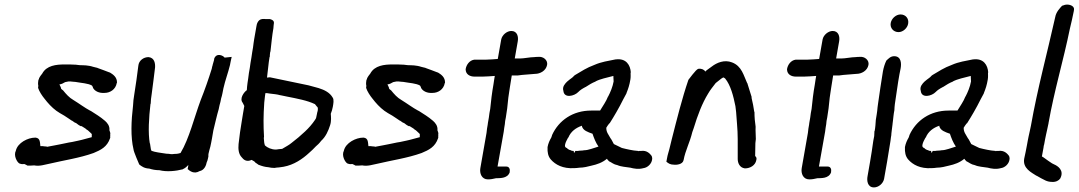

<svg xmlns="http://www.w3.org/2000/svg" viewBox="-20 -739 4702 837"><path d="M49 -82C38 -60 55 -31 65 -26H66C74 -22 82 -24 86 -24C90 -23 96 -19 100 -17H102C111 -17 118 -17 129 -18C153 -13 177 -22 194 -25C257 -40 327 -50 388 -72C419 -85 447 -98 460 -137L461 -139L460 -141L461 -148L460 -150L461 -155C461 -162 459 -165 457 -171C459 -190 448 -203 438 -212C416 -231 398 -241 375 -256H374C348 -270 326 -287 300 -303C282 -313 268 -329 255 -345C253 -347 245 -351 246 -355C245 -360 241 -366 239 -371C248 -372 256 -376 264 -381L279 -384H288C289 -384 291 -383 296 -383C300 -383 301 -382 308 -382C335 -377 364 -376 381 -366C383 -364 383 -361 385 -359V-357C392 -342 412 -332 436 -334C460 -334 484 -349 489 -377L490 -378C491 -403 472 -415 459 -423H458C454 -425 407 -442 407 -442C405 -443 403 -444 397 -445L385 -448C377 -451 364 -453 354 -454H353C347 -454 339 -455 327 -455C321 -456 316 -456 310 -457H309C302 -457 293 -458 284 -458H261C226 -458 183 -454 164 -418C161 -414 154 -406 150 -397V-395C150 -395 148 -393 147 -388C146 -380 145 -374 147 -365L146 -356C151 -340 164 -321 173 -310L185 -295C201 -276 220 -258 241 -246L260 -235C271 -227 284 -220 293 -213H294L307 -204L311 -203L323 -194L332 -189H336C343 -184 354 -179 359 -173H360C365 -170 371 -163 379 -156C381 -154 380 -150 380 -148V-146V-144V-141C359 -136 342 -130 322 -126L294 -120C286 -119 276 -117 267 -115C251 -111 235 -109 217 -105L185 -99V-100H183C182 -100 178 -101 173 -101C170 -102 163 -102 160 -102H156C154 -120 155 -137 135 -139H133C102 -139 57 -117 49 -82Z M583 -452C578 -412 572 -368 565 -325C562 -309 561 -296 560 -279C552 -212 549 -142 562 -88C562 -79 587 -22 587 -22C597 -14 609 -5 631 -4C643 0 658 3 675 3C706 11 747 7 777 -1L778 -2C787 -6 794 -12 801 -20C801 -18 800 -15 800 -12L798 -2C808 7 826 21 850 7C871 3 879 -19 881 -31C883 -35 886 -43 887 -50L889 -60L888 -61L889 -69C891 -79 894 -89 897 -100C899 -110 902 -122 904 -135L910 -170C918 -202 925 -235 934 -265V-266C936 -276 938 -285 941 -295L944 -310C949 -325 951 -340 954 -354C962 -390 974 -420 983 -457V-458C984 -462 985 -467 986 -473L990 -491L961 -488H959C954 -496 925 -511 914 -484L913 -477C911 -470 909 -462 907 -456V-455C906 -451 904 -447 903 -439C889 -394 873 -348 855 -303C827 -228 805 -135 767 -72C762 -70 752 -68 742 -68H740C735 -67 731 -67 726 -67C720 -68 712 -69 705 -69L685 -72C663 -75 638 -80 639 -84V-86L638 -87C637 -97 635 -103 634 -113V-114H633C625 -160 629 -226 636 -286L637 -287C637 -300 639 -314 641 -327C647 -368 651 -408 656 -445C657 -462 654 -487 628 -490H627C607 -490 585 -476 583 -452Z M1038 -291 1045 -277C1041 -257 1038 -233 1034 -211C1028 -178 1024 -145 1020 -111C1018 -89 1020 -67 1034 -53C1041 -44 1054 -31 1077 -42C1082 -39 1093 -34 1094 -29C1100 -27 1101 -24 1108 -20H1109C1122 -15 1135 -11 1150 -10C1158 -8 1167 -7 1175 -7H1177C1183 -8 1189 -9 1194 -9H1195C1202 -10 1210 -11 1216 -12C1261 -20 1299 -46 1328 -73C1338 -82 1347 -90 1357 -101C1364 -107 1372 -114 1380 -125C1400 -143 1411 -168 1419 -193C1425 -211 1423 -231 1422 -243C1426 -252 1429 -264 1431 -274C1433 -286 1437 -305 1430 -314C1418 -335 1395 -347 1369 -355L1325 -367C1268 -378 1214 -391 1157 -402H1153C1150 -401 1148 -401 1144 -401C1148 -429 1150 -461 1155 -490L1156 -491C1156 -498 1157 -505 1158 -513L1159 -514C1163 -548 1166 -584 1172 -617V-618C1173 -628 1173 -633 1174 -637C1176 -650 1164 -654 1156 -656H1136C1134 -656 1130 -657 1123 -656C1104 -654 1099 -633 1098 -625L1088 -568C1086 -557 1085 -547 1083 -532C1081 -519 1078 -505 1076 -488C1073 -473 1071 -457 1069 -443C1066 -428 1064 -414 1062 -397C1061 -391 1060 -383 1059 -377C1057 -366 1057 -357 1056 -346C1043 -337 1023 -309 1038 -291ZM1137 -333H1144C1146 -333 1150 -332 1157 -331C1173 -329 1188 -328 1201 -324H1202L1231 -318C1276 -309 1320 -301 1353 -285L1361 -275C1365 -272 1367 -269 1365 -256L1363 -249L1361 -239C1360 -235 1359 -231 1358 -225C1358 -224 1357 -222 1353 -216C1341 -198 1326 -181 1310 -166C1291 -148 1272 -132 1251 -116C1239 -106 1228 -101 1210 -90C1203 -89 1202 -89 1199 -89H1197C1195 -88 1189 -88 1183 -87C1163 -87 1146 -95 1135 -105C1132 -113 1131 -121 1130 -138L1131 -142C1128 -194 1128 -232 1132 -292C1133 -300 1134 -309 1135 -319C1136 -323 1136 -327 1137 -333Z M1479 -82C1468 -60 1485 -31 1495 -26H1496C1504 -22 1512 -24 1516 -24C1520 -23 1526 -19 1530 -17H1532C1541 -17 1548 -17 1559 -18C1583 -13 1607 -22 1624 -25C1687 -40 1757 -50 1818 -72C1849 -85 1877 -98 1890 -137L1891 -139L1890 -141L1891 -148L1890 -150L1891 -155C1891 -162 1889 -165 1887 -171C1889 -190 1878 -203 1868 -212C1846 -231 1828 -241 1805 -256H1804C1778 -270 1756 -287 1730 -303C1712 -313 1698 -329 1685 -345C1683 -347 1675 -351 1676 -355C1675 -360 1671 -366 1669 -371C1678 -372 1686 -376 1694 -381L1709 -384H1718C1719 -384 1721 -383 1726 -383C1730 -383 1731 -382 1738 -382C1765 -377 1794 -376 1811 -366C1813 -364 1813 -361 1815 -359V-357C1822 -342 1842 -332 1866 -334C1890 -334 1914 -349 1919 -377L1920 -378C1921 -403 1902 -415 1889 -423H1888C1884 -425 1837 -442 1837 -442C1835 -443 1833 -444 1827 -445L1815 -448C1807 -451 1794 -453 1784 -454H1783C1777 -454 1769 -455 1757 -455C1751 -456 1746 -456 1740 -457H1739C1732 -457 1723 -458 1714 -458H1691C1656 -458 1613 -454 1594 -418C1591 -414 1584 -406 1580 -397V-395C1580 -395 1578 -393 1577 -388C1576 -380 1575 -374 1577 -365L1576 -356C1581 -340 1594 -321 1603 -310L1615 -295C1631 -276 1650 -258 1671 -246L1690 -235C1701 -227 1714 -220 1723 -213H1724L1737 -204L1741 -203L1753 -194L1762 -189H1766C1773 -184 1784 -179 1789 -173H1790C1795 -170 1801 -163 1809 -156C1811 -154 1810 -150 1810 -148V-146V-144V-141C1789 -136 1772 -130 1752 -126L1724 -120C1716 -119 1706 -117 1697 -115C1681 -111 1665 -109 1647 -105L1615 -99V-100H1613C1612 -100 1608 -101 1603 -101C1600 -102 1593 -102 1590 -102H1586C1584 -120 1585 -137 1565 -139H1563C1532 -139 1487 -117 1479 -82Z M2010 -435C2011 -415 2028 -405 2049 -405H2083C2102 -405 2118 -407 2137 -408C2136 -400 2133 -387 2131 -370C2125 -337 2120 -296 2117 -264C2115 -252 2112 -240 2111 -226L2107 -203L2106 -195C2104 -184 2102 -173 2101 -160L2074 -6C2070 17 2080 43 2107 43C2119 43 2130 41 2142 38C2156 37 2192 41 2202 12V10C2204 0 2201 -13 2187 -13H2149L2176 -165C2177 -175 2179 -187 2181 -199V-200C2181 -207 2183 -216 2185 -226C2187 -239 2189 -253 2191 -266C2192 -277 2194 -294 2196 -313C2199 -329 2200 -345 2203 -360C2206 -380 2209 -399 2211 -410H2237C2263 -414 2285 -414 2313 -417C2334 -417 2360 -430 2365 -456C2369 -477 2348 -494 2326 -491C2322 -491 2315 -491 2309 -490C2290 -490 2265 -484 2246 -484H2224L2237 -558C2241 -579 2235 -604 2209 -604C2190 -604 2169 -587 2165 -567L2150 -482C2134 -481 2116 -479 2100 -479H2048C2026 -476 2013 -456 2010 -438Z M2367 -96C2366 -76 2369 -58 2381 -44C2401 -21 2434 -3 2483 -6C2490 -6 2499 -7 2506 -8C2524 -8 2544 -13 2559 -17C2582 -22 2606 -30 2626 -47C2628 -42 2633 -39 2636 -35H2637C2646 -31 2655 -22 2672 -19C2687 -12 2710 -11 2728 -8C2742 -4 2764 0 2785 -6C2802 -8 2821 -24 2823 -45C2824 -50 2822 -55 2821 -59C2814 -68 2801 -85 2774 -81H2765L2764 -80H2763L2762 -81L2743 -83L2726 -86C2716 -88 2702 -91 2691 -94C2681 -98 2670 -105 2656 -111C2651 -119 2647 -130 2641 -137C2632 -154 2623 -162 2623 -182C2626 -187 2631 -195 2636 -201H2637L2638 -202C2649 -219 2657 -233 2667 -250C2677 -267 2688 -288 2697 -306L2711 -332V-333C2719 -353 2724 -368 2728 -392C2730 -403 2729 -414 2729 -422L2730 -423C2728 -455 2710 -486 2664 -480H2663C2630 -473 2603 -470 2571 -456C2538 -444 2514 -428 2487 -412L2483 -409C2475 -399 2469 -398 2452 -383C2444 -375 2430 -361 2436 -343C2439 -309 2484 -320 2501 -338C2509 -346 2516 -351 2533 -360H2534L2535 -361C2547 -369 2562 -378 2575 -383H2576V-384C2597 -395 2624 -400 2654 -408V-404C2654 -397 2655 -391 2655 -384C2651 -361 2641 -337 2631 -318H2630V-317C2623 -298 2608 -277 2596 -257H2557C2477 -257 2416 -214 2387 -151C2385 -146 2385 -142 2383 -139C2376 -127 2370 -114 2367 -98ZM2443 -106 2444 -111C2445 -117 2452 -131 2456 -138L2457 -139L2458 -140C2468 -165 2490 -182 2517 -191V-188C2522 -170 2543 -163 2563 -156C2569 -138 2577 -117 2589 -100C2568 -94 2545 -84 2527 -84H2526L2521 -83L2505 -82L2499 -81H2488C2483 -70 2482 -70 2481 -81H2479C2474 -81 2471 -82 2468 -84H2467L2466 -85H2464C2459 -87 2454 -90 2451 -94H2450C2445 -96 2442 -100 2443 -106Z M2885 -34C2894 -27 2901 -21 2919 -21C2927 -20 2956 -21 2960 -41C2968 -84 2987 -117 2998 -163L3004 -180C3021 -236 3041 -289 3067 -331C3076 -347 3088 -361 3100 -377L3124 -396C3126 -398 3130 -399 3132 -401H3135C3137 -400 3138 -399 3141 -397C3165 -368 3177 -321 3186 -276L3189 -251C3190 -234 3192 -215 3193 -198C3197 -155 3196 -111 3196 -64V-46C3196 -29 3204 -8 3227 -5H3228C3250 -5 3273 -18 3277 -41C3278 -46 3280 -52 3272 -59C3272 -75 3273 -96 3273 -115L3275 -133C3275 -152 3273 -168 3274 -185V-187C3271 -205 3269 -229 3269 -250V-251L3268 -252C3266 -262 3265 -271 3263 -282L3256 -314L3257 -315C3251 -336 3244 -355 3238 -376V-377H3237C3222 -409 3214 -451 3171 -467C3138 -480 3105 -466 3083 -449C3082 -448 3076 -444 3072 -441L3061 -433C3059 -432 3059 -431 3055 -427C3050 -435 3039 -441 3025 -439H3024C3013 -436 2982 -391 2981 -391C2953 -309 2931 -220 2908 -130L2898 -89C2895 -77 2890 -63 2888 -50Z M3411 -435C3412 -415 3429 -405 3450 -405H3484C3503 -405 3519 -407 3538 -408C3537 -400 3534 -387 3532 -370C3526 -337 3521 -296 3518 -264C3516 -252 3513 -240 3512 -226L3508 -203L3507 -195C3505 -184 3503 -173 3502 -160L3475 -6C3471 17 3481 43 3508 43C3520 43 3531 41 3543 38C3557 37 3593 41 3603 12V10C3605 0 3602 -13 3588 -13H3550L3577 -165C3578 -175 3580 -187 3582 -199V-200C3582 -207 3584 -216 3586 -226C3588 -239 3590 -253 3592 -266C3593 -277 3595 -294 3597 -313C3600 -329 3601 -345 3604 -360C3607 -380 3610 -399 3612 -410H3638C3664 -414 3686 -414 3714 -417C3735 -417 3761 -430 3766 -456C3770 -477 3749 -494 3727 -491C3723 -491 3716 -491 3710 -490C3691 -490 3666 -484 3647 -484H3625L3638 -558C3642 -579 3636 -604 3610 -604C3591 -604 3570 -587 3566 -567L3551 -482C3535 -481 3517 -479 3501 -479H3449C3427 -476 3414 -456 3411 -438Z M3863 -639C3859 -617 3875 -599 3897 -599C3917 -599 3936 -617 3939 -636C3943 -658 3928 -676 3906 -676C3886 -676 3867 -659 3863 -639ZM3829 -428C3821 -382 3815 -335 3808 -289C3806 -277 3805 -265 3804 -255L3802 -241L3798 -216C3797 -201 3796 -183 3793 -168L3792 -167C3792 -161 3791 -154 3791 -146L3787 -125C3783 -94 3778 -64 3773 -34L3762 29C3758 49 3762 78 3790 78C3810 78 3830 61 3834 41L3847 -33C3852 -64 3857 -95 3862 -125L3864 -141C3865 -145 3866 -152 3866 -158C3868 -170 3869 -187 3871 -198V-199C3872 -210 3874 -220 3875 -233C3876 -241 3877 -250 3879 -259V-260C3879 -267 3880 -275 3881 -285C3888 -328 3893 -372 3901 -415L3906 -440C3910 -460 3910 -494 3878 -494C3862 -494 3853 -483 3844 -475C3837 -461 3832 -444 3829 -428Z M3925 -96C3924 -76 3927 -58 3939 -44C3959 -21 3992 -3 4041 -6C4048 -6 4057 -7 4064 -8C4082 -8 4102 -13 4117 -17C4140 -22 4164 -30 4184 -47C4186 -42 4191 -39 4194 -35H4195C4204 -31 4213 -22 4230 -19C4245 -12 4268 -11 4286 -8C4300 -4 4322 0 4343 -6C4360 -8 4379 -24 4381 -45C4382 -50 4380 -55 4379 -59C4372 -68 4359 -85 4332 -81H4323L4322 -80H4321L4320 -81L4301 -83L4284 -86C4274 -88 4260 -91 4249 -94C4239 -98 4228 -105 4214 -111C4209 -119 4205 -130 4199 -137C4190 -154 4181 -162 4181 -182C4184 -187 4189 -195 4194 -201H4195L4196 -202C4207 -219 4215 -233 4225 -250C4235 -267 4246 -288 4255 -306L4269 -332V-333C4277 -353 4282 -368 4286 -392C4288 -403 4287 -414 4287 -422L4288 -423C4286 -455 4268 -486 4222 -480H4221C4188 -473 4161 -470 4129 -456C4096 -444 4072 -428 4045 -412L4041 -409C4033 -399 4027 -398 4010 -383C4002 -375 3988 -361 3994 -343C3997 -309 4042 -320 4059 -338C4067 -346 4074 -351 4091 -360H4092L4093 -361C4105 -369 4120 -378 4133 -383H4134V-384C4155 -395 4182 -400 4212 -408V-404C4212 -397 4213 -391 4213 -384C4209 -361 4199 -337 4189 -318H4188V-317C4181 -298 4166 -277 4154 -257H4115C4035 -257 3974 -214 3945 -151C3943 -146 3943 -142 3941 -139C3934 -127 3928 -114 3925 -98ZM4001 -106 4002 -111C4003 -117 4010 -131 4014 -138L4015 -139L4016 -140C4026 -165 4048 -182 4075 -191V-188C4080 -170 4101 -163 4121 -156C4127 -138 4135 -117 4147 -100C4126 -94 4103 -84 4085 -84H4084L4079 -83L4063 -82L4057 -81H4046C4041 -70 4040 -70 4039 -81H4037C4032 -81 4029 -82 4026 -84H4025L4024 -85H4022C4017 -87 4012 -90 4009 -94H4008C4003 -96 4000 -100 4001 -106Z M4445 -48C4437 -5 4477 13 4498 27H4499C4512 35 4524 41 4538 48C4547 52 4556 54 4567 54C4583 55 4596 48 4602 39C4621 3 4590 -16 4576 -22L4566 -27C4555 -34 4544 -42 4533 -50C4530 -53 4525 -55 4522 -57L4529 -95C4530 -102 4530 -105 4532 -110L4536 -132C4538 -145 4542 -158 4545 -174C4547 -184 4549 -194 4551 -202V-203C4576 -345 4616 -476 4644 -614C4650 -640 4656 -663 4661 -690L4662 -697C4664 -710 4649 -719 4632 -719C4625 -719 4618 -717 4611 -714V-715C4600 -703 4584 -687 4580 -664C4545 -507 4503 -354 4474 -190C4471 -173 4467 -160 4464 -144C4462 -133 4459 -120 4457 -107L4451 -76C4449 -67 4447 -58 4445 -48Z"/></svg>

Font: Scribbler
Style: ExBdIta
Weight: 800
Designer: Mew Too
Foundry: Cannot Into Space Fonts
Version: Version 1.001